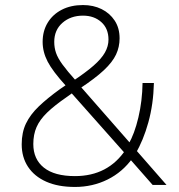

<svg xmlns="http://www.w3.org/2000/svg" viewBox="-20 -733 709 761"><path d="M277 8Q210 8 163 -13Q116 -34 91 -72Q66 -110 66 -161Q66 -208 83 -243.5Q100 -279 134 -311.5Q168 -344 218 -380L249 -401L242 -392Q189 -450 169 -488.5Q149 -527 149 -567Q149 -610 169 -643Q189 -676 225 -694.5Q261 -713 309 -713Q350 -713 382.5 -697Q415 -681 434.5 -651.5Q454 -622 454 -581Q454 -547 440 -517Q426 -487 392 -455Q358 -423 296 -382L295 -395L500 -161H489Q513 -202 528.5 -267.5Q544 -333 545 -404H590Q588 -320 568 -248Q548 -176 517 -124L515 -143L640 0H585L491 -107H506Q466 -51 406.5 -21.5Q347 8 277 8ZM277 -35Q343 -35 393.5 -61.5Q444 -88 479 -141V-121L258 -370L276 -371L244 -348Q196 -315 167 -287Q138 -259 125 -229.5Q112 -200 112 -162Q112 -102 154 -68.5Q196 -35 277 -35ZM309 -671Q260 -671 227.5 -642.5Q195 -614 195 -567Q195 -544 202 -523.5Q209 -503 227.5 -477.5Q246 -452 281 -413L266 -410Q319 -445 350.5 -472.5Q382 -500 396 -525Q410 -550 410 -576Q410 -620 381.5 -645.5Q353 -671 309 -671Z"/></svg>

Font: Nunito Sans 10pt ExtraLight
Style: Regular
Weight: 250
Designer: Vernon Adams
Foundry: Vernon Adams
Version: Version 3.101;gftools[0.9.27]